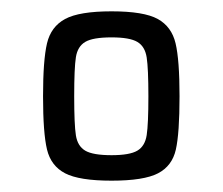

<svg xmlns="http://www.w3.org/2000/svg" viewBox="-20 -716 393 339"><path d="M56 -546Q56 -610 63 -639.5Q70 -669 95 -682.5Q120 -696 177 -696Q234 -696 258.5 -682.5Q283 -669 290 -639.5Q297 -610 297 -546Q297 -481 290.5 -452Q284 -423 259 -410Q234 -397 177 -397Q120 -397 95 -410Q70 -423 63 -452Q56 -481 56 -546ZM242 -546Q242 -595 239 -614.5Q236 -634 222.5 -642Q209 -650 177 -650Q144 -650 130.5 -642Q117 -634 114 -615Q111 -596 111 -546Q111 -496 114 -477Q117 -458 130.5 -450Q144 -442 177 -442Q209 -442 222.5 -450Q236 -458 239 -477.5Q242 -497 242 -546Z"/></svg>

Font: Assailand
Style: Regular
Weight: 400
Designer: Hector Gatti with collaboration of the Omnibus-Type team
Foundry: Omnibus-Type
Version: Version 0.072;October 19, 2019;FontCreator 12.0.0.2547 64-bi